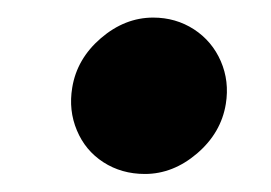

<svg xmlns="http://www.w3.org/2000/svg" viewBox="-20 -448 302 214"><path d="M60.5 -350.3Q65.7 -382.4 92.4 -405.4Q119.2 -428.4 150.7 -428.4Q175.9 -428.4 196.2 -415.3Q216.4 -402.1 226.1 -379.8Q235.8 -357.4 231.7 -332.2Q226.5 -300 199.7 -277Q172.9 -254.1 141.5 -254.1Q115.5 -254.1 95.2 -267.2Q75 -280.3 65.7 -302.7Q56.3 -325 60.5 -350.3Z"/></svg>

Font: Oak Sans Light Italic
Style: Regular
Weight: 400
Italic angle: -9.5°
Foundry: Erik Kennedy, Walven
Version: Version 1.000;Glyphs 3.1.2 (3151)